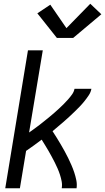

<svg xmlns="http://www.w3.org/2000/svg" viewBox="-20 -1003 560 1023"><path d="M8 0 129 -735H208L135 -297Q149 -307 163 -317Q177 -327 190.5 -337.5Q204 -348 217 -358.5Q230 -369 243.5 -380Q257 -391 269.5 -402Q282 -413 294.5 -424.5Q307 -436 319 -448Q331 -460 342.5 -473Q354 -486 364 -500Q374 -514 377 -530H467Q464 -512 453 -495.5Q442 -479 430 -464Q418 -449 404.5 -435Q391 -421 377 -407.5Q363 -394 348.5 -380.5Q334 -367 319.5 -354.5Q305 -342 290 -329.5Q275 -317 260 -304Q271 -287 282 -269.5Q293 -252 303.5 -234Q314 -216 324 -198Q334 -180 343 -161.5Q352 -143 360.5 -123.5Q369 -104 375.5 -84.5Q382 -65 386.5 -43.5Q391 -22 388 0H309Q312 -19 308.5 -37Q305 -55 299.5 -72Q294 -89 287 -105Q280 -121 272 -137Q264 -153 255.5 -168.5Q247 -184 238.5 -199Q230 -214 220.5 -229Q211 -244 202 -259Q182 -244 161 -228.5Q140 -213 119 -199L86 0ZM283 -801 179 -932 248 -978 334 -853 461 -983 520 -927 370 -801Z"/></svg>

Font: Iosevka Curly Oblique
Style: Regular
Weight: 400
Italic angle: -9°
Monospace: yes
Designer: Belleve Invis
Foundry: Belleve Invis
Version: Version 11.1.0; ttfautohint (v1.8.3)